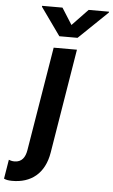

<svg xmlns="http://www.w3.org/2000/svg" viewBox="-162 -810 621 1056"><g transform="rotate(5 148.5 -282.5)"><path d="M139.2 -769.2H27L26.3 -764.2L135.7 -610.8H236.2L395.6 -764.2L396.3 -769.2H283.7L196.7 -678.3ZM-55 204.2C49.7 205.3 125 148.1 144.2 30.2L238.6 -545.5H110.1L15.3 29.1C8.9 67.5 -9.2 96.6 -50.4 96.6C-63.9 96.6 -74.9 93 -81.7 90.2L-99.1 196C-86.6 201.7 -75.6 203.8 -55 204.2Z"/></g></svg>

Font: TID UI Semi Bold
Style: Italic
Weight: 600
Italic angle: -9.39999°
Designer: The TID Project Authors
Foundry: Bakken & Bæck
Version: Version 1.001;hotconv 1.0.109;makeotfexe 2.5.65596